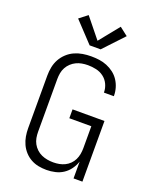

<svg xmlns="http://www.w3.org/2000/svg" viewBox="-176 -1075 952 1181"><g transform="rotate(20 300.0 -484.0)"><path d="M276 8Q249 8 223 3Q197 -2 173.5 -15Q150 -28 132 -48Q114 -68 103 -92Q92 -116 87.5 -142Q83 -168 83 -195V-540Q83 -568 88.5 -595.5Q94 -623 107.5 -647.5Q121 -672 142 -691.5Q163 -711 188.5 -722.5Q214 -734 241.5 -738.5Q269 -743 297 -743Q324 -743 350 -739.5Q376 -736 400.5 -726Q425 -716 446 -700Q467 -684 481.5 -662Q496 -640 503.5 -614.5Q511 -589 511 -563Q511 -562 511 -561.5Q511 -561 511 -560H446Q446 -560 446 -560.5Q446 -561 446 -562Q446 -589 434 -614.5Q422 -640 400 -656.5Q378 -673 351 -679Q324 -685 297 -685Q277 -685 257.5 -681.5Q238 -678 220.5 -669.5Q203 -661 188.5 -647.5Q174 -634 164.5 -616.5Q155 -599 151.5 -579.5Q148 -560 148 -540V-195Q148 -175 151.5 -155.5Q155 -136 164.5 -118.5Q174 -101 189 -87Q204 -73 222 -65Q240 -57 259.5 -53.5Q279 -50 299 -50Q319 -50 338 -53.5Q357 -57 374.5 -65.5Q392 -74 406 -88Q420 -102 428.5 -119.5Q437 -137 440.5 -156.5Q444 -176 444 -195V-339H300V-397H509V0H451V-110Q442 -83 425 -59.5Q408 -36 384.5 -20.5Q361 -5 332.5 1.5Q304 8 276 8ZM264 -803 141 -934 195 -976 300 -846 405 -976 459 -934 336 -803Z"/></g></svg>

Font: Iosevka Curly Light Extended
Style: Regular
Weight: 300
Width: 7
Monospace: yes
Designer: Belleve Invis
Foundry: Belleve Invis
Version: Version 11.1.0; ttfautohint (v1.8.3)